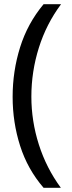

<svg xmlns="http://www.w3.org/2000/svg" viewBox="-20 -734 340 912"><path d="M40 -274Q40 -396 75.5 -509.5Q111 -623 187 -714H270Q200 -620 164.5 -507Q129 -394 129 -275Q129 -159 164.5 -47.5Q200 64 269 158H187Q111 70 75.5 -41.5Q40 -153 40 -274Z"/></svg>

Font: Noto Sans Khudawadi
Style: Regular
Weight: 400
Designer: Monotype Design Team
Foundry: Monotype Imaging Inc.
Version: Version 2.003; ttfautohint (v1.8.4.7-5d5b)